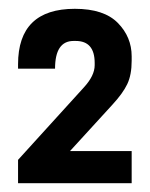

<svg xmlns="http://www.w3.org/2000/svg" viewBox="-20 -806 340 436"><path d="M279 -390H21V-443L170 -607Q195 -634 195 -658V-663Q195 -713 152 -713H147Q105 -713 105 -650H21V-660Q21 -786 150 -786Q216 -786 247.5 -754Q279 -722 279 -678V-668Q279 -636 269 -615Q259 -594 235 -568L139 -463H279Z"/></svg>

Font: Coupeur_Texte
Style: Regular
Weight: 400
Designer: Léa Rolland
Version: Version 1.000;PS 001.000;hotconv 1.0.88;makeotf.lib2.5.64775